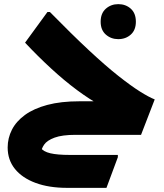

<svg xmlns="http://www.w3.org/2000/svg" viewBox="-20 -651 791 927"><path d="M345 0Q280 0 243.5 13.5Q207 27 193 47.5Q179 68 178 89L176 62Q189 81 223 89Q257 97 317 97H549V108L494 256H304Q216 256 151.5 232Q87 208 52 164.5Q17 121 17 61Q17 16 37.5 -24.5Q58 -65 100.5 -96Q143 -127 208.5 -144.5Q274 -162 364 -162H511L470 -140Q414 -170 352 -216Q290 -262 226 -321Q162 -380 101 -445L209 -593H221Q327 -485 408.5 -409Q490 -333 551.5 -284.5Q613 -236 656 -209Q699 -182 727 -171L661 0ZM551 -462Q516 -462 491 -484Q466 -506 466 -546Q466 -587 491 -609Q516 -631 551 -631Q587 -631 611.5 -609Q636 -587 636 -546Q636 -506 611.5 -484Q587 -462 551 -462Z"/></svg>

Font: Kufam ExtraBold
Style: Italic
Weight: 800
Italic angle: -11°
Designer: Artur Schmal
Foundry: Original Type
Version: Version 1.301; ttfautohint (v1.8.3)